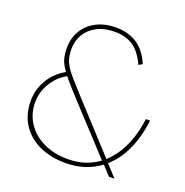

<svg xmlns="http://www.w3.org/2000/svg" viewBox="-128 -819 912 946"><g transform="rotate(20 328.0 -346.5)"><path d="M540 0 491 -53 478 -66 253 -309Q214 -351 190 -380Q166 -409 152 -431.5Q138 -454 133 -476Q128 -498 128 -526Q128 -578 152.5 -618Q177 -658 221 -680.5Q265 -703 323 -703Q368 -703 403.5 -688.5Q439 -674 464.5 -646.5Q490 -619 507 -578L488 -567Q461 -627 422 -654Q383 -681 323 -681Q270 -681 231.5 -661Q193 -641 172 -606.5Q151 -572 151 -528Q151 -503 155.5 -484Q160 -465 171 -445.5Q182 -426 202.5 -402Q223 -378 255 -343L498 -78L505 -70L569 0ZM50 -221Q50 -283 83.5 -336.5Q117 -390 183 -422L195 -404Q139 -379 106 -329Q73 -279 73 -221Q73 -160 104.5 -112.5Q136 -65 191.5 -38.5Q247 -12 319 -12Q380 -12 430.5 -34Q481 -56 519 -98Q557 -140 581 -198.5Q605 -257 614 -329H636Q629 -269 611.5 -216.5Q594 -164 566.5 -122.5Q539 -81 501.5 -51.5Q464 -22 417.5 -6Q371 10 315 10Q236 10 176.5 -18Q117 -46 83.5 -97.5Q50 -149 50 -221Z"/></g></svg>

Font: Mach Thin
Style: Regular
Weight: 250
Version: Version 1.002